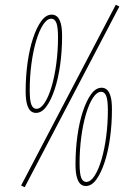

<svg xmlns="http://www.w3.org/2000/svg" viewBox="-20 -770 550 801"><path d="M87 -389Q87 -451 95 -508.5Q103 -566 118 -611Q133 -656 152.5 -682.5Q172 -709 196 -709Q209 -709 218.5 -700.5Q228 -692 233.5 -672.5Q239 -653 239 -619Q239 -557 231 -499.5Q223 -442 208 -397Q193 -352 173.5 -325.5Q154 -299 130 -299Q117 -299 107.5 -307.5Q98 -316 92.5 -336Q87 -356 87 -389ZM194 -692Q176 -692 159.5 -666.5Q143 -641 130.5 -598.5Q118 -556 111 -503Q104 -450 104 -394Q104 -350 111 -333Q118 -316 132 -316Q150 -316 166.5 -341.5Q183 -367 195.5 -409.5Q208 -452 215 -505.5Q222 -559 222 -614Q222 -658 215 -675Q208 -692 194 -692ZM83 11 68 4 463 -750 478 -743ZM295 -84Q295 -146 303 -203.5Q311 -261 326 -306Q341 -351 360.5 -377.5Q380 -404 404 -404Q417 -404 426.5 -395.5Q436 -387 441.5 -367.5Q447 -348 447 -314Q447 -252 439 -194.5Q431 -137 416 -92Q401 -47 381.5 -20.5Q362 6 338 6Q325 6 315.5 -2.5Q306 -11 300.5 -31Q295 -51 295 -84ZM402 -387Q384 -387 367.5 -361.5Q351 -336 338.5 -293.5Q326 -251 319 -198Q312 -145 312 -89Q312 -45 319 -28Q326 -11 340 -11Q358 -11 374.5 -36.5Q391 -62 403.5 -104.5Q416 -147 423 -200.5Q430 -254 430 -309Q430 -353 423 -370Q416 -387 402 -387Z"/></svg>

Font: Georama ExtraCondensed Thin
Style: Italic
Weight: 100
Width: 2
Italic angle: -9°
Designer: Jean-Baptiste Levee
Foundry: Production Type
Version: Version 1.001